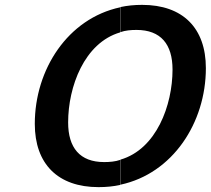

<svg xmlns="http://www.w3.org/2000/svg" viewBox="-20 -756 866 789"><path d="M475 -624C495 -631 518 -633 541 -633C641 -633 689 -574 689 -470C689 -324 623 -143 475 -100V3C690 -43 826 -252 826 -476C826 -641 731 -736 564 -736C532 -736 503 -733 475 -727ZM474 -99C454 -92 431 -90 408 -90C308 -90 260 -149 260 -253C260 -399 326 -580 474 -623V-726C259 -680 123 -471 123 -247C123 -82 218 13 385 13C417 13 446 10 474 4Z"/></svg>

Font: Perun SemiBold Italic
Style: Regular
Weight: 400
Italic angle: -12°
Foundry: Copyright (c) Stefan Peev, Context Ltd, 2016
Version: Version 1.026